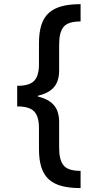

<svg xmlns="http://www.w3.org/2000/svg" viewBox="-20 -790 468 948"><path d="M64.9 -307.6V-366.2Q125 -366.2 148.7 -390.9Q172.4 -415.5 172.4 -472.2V-576.2Q172.4 -630.4 184.6 -667.7Q196.8 -705.1 222.2 -727.3Q247.6 -749.5 286.4 -759.5Q325.2 -769.5 377.9 -769.5V-684.1Q315.9 -684.1 293.9 -657.2Q272 -630.4 272 -570.8V-440.9Q272 -413.6 263.7 -389.4Q255.4 -365.2 233.4 -346.9Q211.4 -328.6 170.9 -318.1Q130.4 -307.6 64.9 -307.6ZM377.9 138.7Q325.2 138.7 286.4 128.9Q247.6 119.1 222.2 96.7Q196.8 74.2 184.6 37.1Q172.4 0 172.4 -54.7V-157.7Q172.4 -214.8 148.7 -239.7Q125 -264.6 64.9 -264.6V-323.2Q130.4 -323.2 170.9 -312.5Q211.4 -301.8 233.4 -283.2Q255.4 -264.6 263.7 -240.5Q272 -216.3 272 -189V-60.1Q272 -0.5 293.9 26.6Q315.9 53.7 377.9 53.7ZM64.9 -264.2V-366.7H166.5V-264.2Z"/></svg>

Font: Inter 20pt Medium
Style: Regular
Weight: 500
Version: Version 4.001;git-66647c0bb